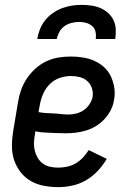

<svg xmlns="http://www.w3.org/2000/svg" viewBox="-20 -760 540 788"><path d="M220 8Q189 8 160 2.5Q131 -3 106.5 -17Q82 -31 64.5 -53.5Q47 -76 38 -103Q29 -130 29 -160Q29 -190 34 -221L54 -341Q58 -366 66.5 -390.5Q75 -415 90 -437.5Q105 -460 125.5 -478.5Q146 -497 170.5 -508.5Q195 -520 220.5 -524Q246 -528 271 -528Q296 -528 321 -524Q346 -520 368 -510Q390 -500 407.5 -484Q425 -468 435 -446.5Q445 -425 449 -400.5Q453 -376 448 -350Q445 -329 435 -309Q425 -289 409.5 -272Q394 -255 374.5 -243Q355 -231 333.5 -224.5Q312 -218 291 -215.5Q270 -213 249 -213Q238 -213 228 -213.5Q218 -214 207 -214H206Q185 -215 165 -216Q145 -217 125 -221L123 -207Q120 -190 119.5 -173Q119 -156 123 -140.5Q127 -125 135.5 -111Q144 -97 157 -88Q170 -79 186 -75.5Q202 -72 220 -72Q237 -72 255.5 -76Q274 -80 290.5 -89.5Q307 -99 320.5 -113.5Q334 -128 344 -144L418 -108Q403 -82 381.5 -59Q360 -36 333.5 -20.5Q307 -5 277.5 1.5Q248 8 220 8ZM260 -290Q276 -290 292.5 -294Q309 -298 323 -307.5Q337 -317 347 -332Q357 -347 360 -362Q363 -381 357 -398.5Q351 -416 338 -427.5Q325 -439 307.5 -443.5Q290 -448 271 -448Q248 -448 224.5 -440Q201 -432 183.5 -414Q166 -396 156.5 -373.5Q147 -351 143 -327L138 -300Q153 -297 168.5 -296Q184 -295 199 -294.5Q214 -294 229.5 -292Q245 -290 260 -290ZM133 -600Q136 -620 144 -640Q152 -660 165.5 -677Q179 -694 197 -706.5Q215 -719 235 -726.5Q255 -734 275.5 -737Q296 -740 316 -740Q336 -740 356 -737Q376 -734 393 -726.5Q410 -719 424 -706.5Q438 -694 446 -677Q454 -660 455 -640Q456 -620 453 -600H373Q375 -615 372 -629.5Q369 -644 358.5 -653Q348 -662 334 -666Q320 -670 305 -670Q290 -670 274 -666Q258 -662 245 -653Q232 -644 224 -629.5Q216 -615 213 -600Z"/></svg>

Font: Iosevka SS04 Medium
Style: Italic
Weight: 500
Italic angle: -9°
Monospace: yes
Designer: Belleve Invis
Foundry: Belleve Invis
Version: Version 19.0.0; ttfautohint (v1.8.4)